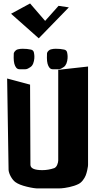

<svg xmlns="http://www.w3.org/2000/svg" viewBox="-20 -1077 552 1103"><path d="M375.5 -1034.7 202.6 -856.9 43.5 -998 152.8 -1057.1 239.3 -957 316.4 -1043.5ZM174.3 -777.3Q176.8 -767.1 177.5 -754.9Q178.2 -742.7 175 -726.8Q171.9 -710.9 163.6 -699.7Q159.2 -694.3 153.8 -690.9L140.6 -683.1Q132.8 -679.2 125.5 -679.2H92.8H92.3Q81.1 -679.2 73.7 -687.5Q58.6 -705.6 58.6 -744.6L59.1 -768.6Q59.1 -771.5 59.6 -772.5Q62 -779.3 68.6 -785.6Q75.2 -792 82 -793.5Q95.7 -796.9 110.4 -796.9Q136.2 -796.9 158.2 -792Q170.9 -789.1 174.3 -777.3ZM365.2 -777.3Q367.7 -767.1 368.4 -754.9Q369.1 -742.7 366 -726.8Q362.8 -710.9 354.5 -699.7Q350.1 -694.3 344.7 -690.9L331.5 -683.1Q323.7 -679.2 316.4 -679.2H315.9H283.7H282.7Q272 -679.2 264.6 -687.5Q249.5 -705.6 249.5 -744.6L250 -769Q250 -772 250.5 -772.9Q252.4 -779.8 259.3 -785.9Q266.1 -792 272.9 -793.5Q286.6 -796.9 300.8 -796.9Q327.1 -796.9 349.1 -792Q361.8 -789.1 365.2 -777.3ZM152.8 -590.8Q154.3 -145.5 154.8 -129.9Q155.8 -99.6 223.1 -99.6Q257.8 -99.6 292 -111.3Q303.2 -116.7 308.8 -130.6Q314.5 -144.5 314.5 -155.3V-166.5V-675.8L485.8 -694.8V-130.4Q485.8 -127 485.1 -120.8Q484.4 -114.7 481 -98.6Q477.5 -82.5 472.2 -68.8Q466.8 -55.2 455.6 -40.8Q444.3 -26.4 430.2 -19.5Q407.2 -8.3 378.2 -2.2Q349.1 3.9 331.5 4.9L314 5.4H200.7Q178.7 6.3 134.3 -4.4Q89.8 -15.1 67.9 -31.2Q53.7 -42 42.5 -62Q31.2 -82 29.3 -100.1L21 -626Z"/></svg>

Font: Some Time Later
Style: Regular
Weight: 400
Version: Version 003.300